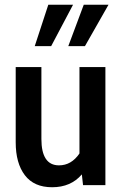

<svg xmlns="http://www.w3.org/2000/svg" viewBox="-20 -778 511 807"><path d="M423 -496V0H329L324 -45Q278 9 199 9Q123 9 84.5 -41.5Q46 -92 46 -180V-496H154V-194Q154 -83 228 -83Q280 -83 314 -133V-496ZM183 -758H287L195 -584H126ZM332 -758H436L337 -584H267Z"/></svg>

Font: Cabin Condensed SemiBold
Style: Regular
Weight: 600
Width: 3
Designer: Pablo Impallari
Foundry: Pablo Impallari. http://www.impallari.com Igino Marini. http://www.ikern.com
Version: Version 2.001